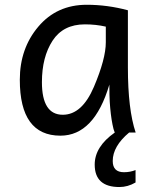

<svg xmlns="http://www.w3.org/2000/svg" viewBox="-20 -542 642 785"><path d="M236.8 -72.8Q315.4 -72.8 364 -187Q412.6 -301.3 412.6 -369.1V-433.1Q372.1 -442.4 327.1 -442.4Q238.3 -442.4 194.8 -375.5Q151.4 -308.6 151.4 -206.1Q151.4 -72.8 236.8 -72.8ZM227.1 12.7Q61 12.7 61 -215.8Q61 -343.8 136.7 -433.1Q212.4 -522.5 334.5 -522.5Q419.4 -522.5 502.9 -500V-266.1Q502.9 -94.7 534.7 0H449.2Q443.8 -12.2 439.9 -33.2Q432.1 -72.3 428.7 -125.5Q427.2 -149.4 427.2 -196.3Q365.2 12.7 227.1 12.7ZM468.3 222.7Q367.2 222.7 367.2 130.9Q367.2 57.6 449.2 0H507.8Q440.9 56.2 440.9 116.2Q440.9 162.1 486.8 162.1Q512.2 162.1 534.2 153.3V204.1Q502.4 222.7 468.3 222.7Z"/></svg>

Font: Cadman
Style: Regular
Weight: 400
Designer: Paul James MIller
Foundry: High-Logic / Made with FontCreator
Version: Version 2.114;March 28, 2021;FontCreator 13.0.0.2683 64-bit